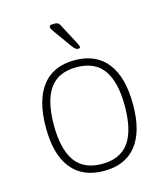

<svg xmlns="http://www.w3.org/2000/svg" viewBox="-108 -804 786 896"><g transform="rotate(-15 284.5 -356.0)"><path d="M285 6Q182 6 128 -61.5Q74 -129 74 -259Q74 -391 127.5 -460Q181 -529 284 -529Q387 -529 441 -460Q495 -391 495 -259Q495 -129 441.5 -61.5Q388 6 285 6ZM284 -28Q373 -28 414.5 -86.5Q456 -145 456 -262Q456 -378 414.5 -436.5Q373 -495 284 -495Q196 -495 154.5 -436.5Q113 -378 113 -261Q113 -145 154.5 -86.5Q196 -28 284 -28ZM316 -576Q312 -576 308 -577.5Q304 -579 299.5 -583Q295 -587 289 -595L243 -659Q230 -677 221.5 -689Q213 -701 213 -708Q213 -713 217.5 -715.5Q222 -718 232 -718Q244 -718 250 -716.5Q256 -715 260 -709.5Q264 -704 270 -692L312 -613Q319 -600 322 -593Q325 -586 325 -583Q325 -579 322.5 -577.5Q320 -576 316 -576Z"/></g></svg>

Font: Asap Thin
Style: Regular
Weight: 250
Designer: Pablo Cosgaya
Foundry: Omnibus-Type
Version: Version 3.001